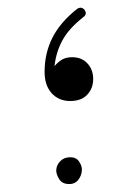

<svg xmlns="http://www.w3.org/2000/svg" viewBox="-20 -478 354 490"><path d="M159.2 -220.2Q129.9 -220.2 111.8 -240.2Q93.8 -260.3 93.8 -294.4Q93.8 -342.3 113.8 -381.8Q133.8 -421.4 177.2 -455.6Q183.6 -459.5 188.7 -457.8Q193.8 -456.1 196.3 -452.1Q203.1 -441.4 192.4 -434.1Q155.8 -405.3 139.4 -375.2Q123 -345.2 119.1 -309.1Q126.5 -318.4 137.2 -325.2Q147.9 -332 164.1 -332Q188.5 -332 203.1 -316.2Q217.8 -300.3 217.8 -276.4Q217.8 -252.4 202.6 -236.3Q187.5 -220.2 159.2 -220.2ZM123.5 -42.5Q123.5 -55.7 133.3 -66.2Q143.1 -76.7 159.2 -76.7Q174.8 -76.7 181.9 -65.7Q189 -54.7 189 -45.9Q189 -31.2 180.4 -19.8Q171.9 -8.3 156.7 -8.3Q138.7 -8.3 131.1 -20.8Q123.5 -33.2 123.5 -42.5Z"/></svg>

Font: Mikhak-DS1-FD ExtraLight
Style: Regular
Weight: 200
Designer: Amin Abedi
Version: Version 3.2